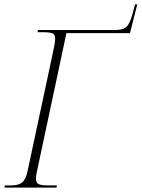

<svg xmlns="http://www.w3.org/2000/svg" viewBox="-37 -850 642 870"><path d="M-17 0 -15 -10H15Q47 -10 63.5 -23.5Q80 -37 88 -75L199 -594Q205 -622 209 -642.5Q213 -663 213 -674Q213 -693 201.5 -698.5Q190 -704 157 -704H133L135 -714H483Q508 -714 523 -720Q538 -726 548 -745Q558 -764 568 -804L575 -830H585L552 -700H264L134 -90Q130 -74 128 -61.5Q126 -49 126 -40Q126 -21 138.5 -15.5Q151 -10 177 -10H221L219 0Z"/></svg>

Font: Noto Serif Display SemiCondensed ExtraLight
Style: Italic
Weight: 200
Width: 4
Italic angle: -12°
Designer: Monotype Design Team
Foundry: Monotype Imaging Inc.
Version: Version 2.009